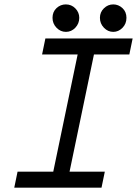

<svg xmlns="http://www.w3.org/2000/svg" viewBox="-20 -860 640 880"><path d="M172.9 -610.4 188 -683.6H587.9L572.8 -610.4H410.6L298.8 -73.2H460.4L445.3 0H45.4L60.5 -73.2H224.1L335.9 -610.4ZM499 -713.9Q474.6 -713.9 456.3 -732.9Q438 -752 438 -778.3Q438 -804.2 456.3 -822Q474.6 -839.8 499 -839.8Q522.9 -839.8 541.3 -822.8Q559.6 -805.7 559.6 -778.3Q559.6 -751 541.3 -732.4Q522.9 -713.9 499 -713.9ZM343.3 -778.3Q343.3 -752 325.2 -732.9Q307.1 -713.9 282.2 -713.9Q257.3 -713.9 239 -732.9Q220.7 -752 220.7 -778.3Q220.7 -805.7 239 -822.8Q257.3 -839.8 281.7 -839.8Q307.6 -839.8 325.4 -821.5Q343.3 -803.2 343.3 -778.3Z"/></svg>

Font: Anka/Coder
Style: Italic
Weight: 400
Italic angle: -12°
Monospace: yes
Version: Version 001.100